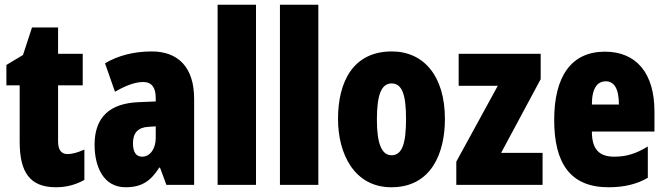

<svg xmlns="http://www.w3.org/2000/svg" viewBox="-20 -780 2808 810"><path d="M265 -130C238 -130 225 -148 225 -184V-420H329V-553H225V-664H115L77 -548L7 -506V-420H63V-182C63 -52 107 10 216 10C261 10 300 -1 336 -21V-149C309 -137 285 -130 265 -130Z M620 -563C544 -563 477 -545 423 -513L465 -393C514 -421 552 -434 584 -434C620 -434 637 -411 637 -366V-352L565 -349C444 -344 379 -287 379 -169C379 -79 415 10 510 10C579 10 616 -17 652 -73H655L682 0H799V-363C799 -498 730 -563 620 -563ZM607 -245 637 -247V-198C637 -151 612 -119 580 -119C554 -119 541 -138 541 -176C541 -220 563 -243 607 -245Z M1060 0V-760H898V0Z M1323 0V-760H1161V0Z M1857 -278C1857 -460 1767 -563 1633 -563C1471 -563 1406 -437 1406 -278C1406 -132 1474 10 1631 10C1801 10 1857 -136 1857 -278ZM1570 -276C1570 -380 1589 -428 1632 -428C1677 -428 1693 -379 1693 -278C1693 -176 1677 -125 1632 -125C1589 -125 1570 -177 1570 -276Z M2269 0V-135H2094L2261 -446V-553H1915V-418H2080L1905 -98V0Z M2532 -562C2391 -562 2318 -459 2318 -274C2318 -90 2387 10 2547 10C2611 10 2665 -2 2713 -30V-162C2662 -131 2622 -119 2571 -119C2507 -119 2477 -151 2477 -225H2741V-310C2741 -472 2664 -562 2532 -562ZM2536 -437C2569 -437 2591 -409 2591 -339H2477C2477 -411 2502 -437 2536 -437Z"/></svg>

Font: Noto Sans Arabic ExtCond Blk
Style: Regular
Weight: 900
Width: 2
Designer: Monotype Design Team, Nadine Chahine, Nizar Qandah and Khaled Hosny
Foundry: Monotype Imaging Inc.
Version: Version 2.012